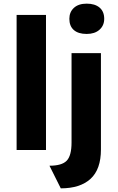

<svg xmlns="http://www.w3.org/2000/svg" viewBox="-20 -822 647 1052"><path d="M71 0V-740H232V0ZM455 -636Q409 -636 384.5 -657.5Q360 -679 360 -719Q360 -756 385 -779Q410 -802 455 -802Q500 -802 525.5 -780.5Q551 -759 551 -719Q551 -682 525 -659Q499 -636 455 -636ZM313 210 251 86Q319 86 345.5 58.5Q372 31 372 -41V-531H533V-3Q533 106 476 158Q419 210 313 210Z"/></svg>

Font: Readex Pro
Style: Bold
Weight: 700
Designer: Bonnie Shaver-Troup, Thomas Jockin
Foundry: Lexend
Version: Version 1.203; ttfautohint (v1.8.3)